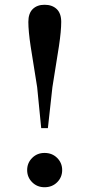

<svg xmlns="http://www.w3.org/2000/svg" viewBox="-20 -772 375 806"><path d="M167 14Q136 14 115 -7Q94 -28 94 -58Q94 -88 115 -109Q136 -130 167 -130Q199 -130 220 -109Q241 -88 241 -58Q241 -28 220 -7Q199 14 167 14ZM167 -752Q199 -752 218 -734Q237 -716 237 -680Q237 -642 227.5 -578.5Q218 -515 200 -406L181 -234H153L136 -406Q118 -515 108.5 -578.5Q99 -642 99 -680Q99 -716 117.5 -734Q136 -752 167 -752Z"/></svg>

Font: Noto Serif KR ExtraLight SemiBold
Style: Regular
Weight: 600
Version: Version 2.002-H1;hotconv 1.1.0;makeotfexe 2.6.0